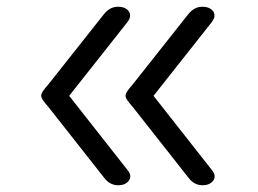

<svg xmlns="http://www.w3.org/2000/svg" viewBox="-20 -535 765 569"><path d="M330 14Q318 14 307.5 8.5Q297 3 288 -9L125 -216Q112 -231 107 -238.5Q102 -246 102 -251Q102 -257 107 -264.5Q112 -272 125 -287L288 -493Q298 -505 308 -510Q318 -515 330 -515Q345 -515 354.5 -508.5Q364 -502 365.5 -492Q367 -482 358 -470L185 -251L358 -31Q372 -14 362 0Q352 14 330 14ZM580 14Q568 14 557.5 8.5Q547 3 538 -9L375 -216Q362 -231 357 -238.5Q352 -246 352 -251Q352 -257 357 -264.5Q362 -272 375 -287L538 -493Q548 -505 558 -510Q568 -515 580 -515Q595 -515 604.5 -508.5Q614 -502 615.5 -492Q617 -482 608 -470L435 -251L608 -31Q622 -14 612 0Q602 14 580 14Z"/></svg>

Font: Playwrite US Modern Light
Style: Regular
Weight: 300
Designer: Veronika Burian, José Scaglione
Foundry: TypeTogether
Version: Version 1.003